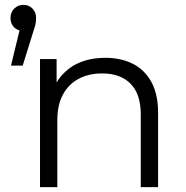

<svg xmlns="http://www.w3.org/2000/svg" viewBox="-20 -767 761 787"><path d="M60 -642Q48 -646 39 -654Q23 -669 23 -693Q23 -717 38.5 -732Q54 -747 76 -747Q99 -747 113.5 -731.5Q128 -716 128 -693Q128 -685 127 -677Q126 -669 123.5 -659.5Q121 -650 116 -636L73 -498H25ZM412 -530Q476 -530 524.5 -505.5Q573 -481 600.5 -431Q628 -381 628 -305V0H557V-298Q557 -381 515.5 -423.5Q474 -466 399 -466Q343 -466 301.5 -443.5Q260 -421 237.5 -378.5Q215 -336 215 -276V0H144V-525H212V-429Q237 -471 281 -498Q336 -530 412 -530Z"/></svg>

Font: Modern
Style: Small
Weight: 400
Designer: Julieta Ulanovsky
Foundry: Julieta Ulanovsky
Version: Version 8.000